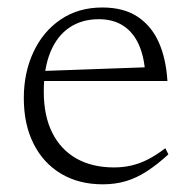

<svg xmlns="http://www.w3.org/2000/svg" viewBox="-20 -470 497 500"><path d="M246.5 -450.5Q302 -450.5 338.2 -426.5Q374.5 -402.5 393.5 -359.8Q412.5 -317 416 -259H87L86.5 -285L380 -295.5L358.5 -275.5Q356 -321 341.8 -353.2Q327.5 -385.5 301.2 -402.8Q275 -420 237 -420Q193.5 -420 161.2 -398.5Q129 -377 111.5 -335Q94 -293 94 -231Q94 -168.5 116 -124.5Q138 -80.5 179 -57.2Q220 -34 277 -34Q300.5 -34 322.2 -39Q344 -44 365.5 -55Q387 -66 410.5 -84L418.5 -68Q389 -41 362.2 -23.8Q335.5 -6.5 307.8 1.8Q280 10 247.5 10Q185.5 10 139.2 -17.5Q93 -45 67.5 -95.5Q42 -146 42 -214.5Q42 -280.5 67 -334.2Q92 -388 138 -419.2Q184 -450.5 246.5 -450.5Z"/></svg>

Font: Newsreader 16pt Light
Style: Regular
Weight: 300
Designer: Hugues Gentile
Foundry: Production Type
Version: Version 1.003